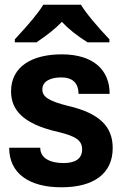

<svg xmlns="http://www.w3.org/2000/svg" viewBox="-20 -786 533 816"><path d="M43 -606H135C180 -636 216 -665 243 -693C270 -664 306 -635 352 -606H445V-619C396 -670 343 -733 324 -766H164C143 -731 102 -682 43 -619ZM241 10C377 10 459 -47 459 -157C459 -248 403 -305 269 -336C184 -357 160 -376 160 -406C160 -442 197 -457 240 -457C289 -457 313 -433 314 -387H446C446 -489 377 -555 242 -555C116 -555 27 -503 27 -398C27 -322 73 -260 228 -225C303 -207 329 -189 329 -151C329 -110 298 -93 250 -93C191 -93 151 -115 151 -158H19C19 -48 105 10 241 10Z"/></svg>

Font: Kathrein 75 Bold
Style: Regular
Weight: 700
Designer: Lazydogs Typefoundry, based on Open Sans by Ascender Corporation
Foundry: Lazydogs Typefoundry
Version: Version 1.003;PS 001.003;hotconv 1.0.88;makeotf.lib2.5.64775